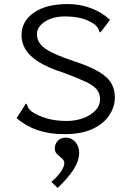

<svg xmlns="http://www.w3.org/2000/svg" viewBox="-20 -651 640 946"><path d="M296 10Q152 10 62 -69L102 -132L107 -141L113 -136Q115 -129 118.5 -121.5Q122 -114 134 -103Q165 -81 209 -68Q253 -55 308 -55Q353 -55 390.5 -69Q428 -83 450.5 -107Q473 -131 473 -161Q473 -190 457 -210Q441 -230 401.5 -248.5Q362 -267 292 -293Q214 -318 169 -347Q124 -376 105 -408.5Q86 -441 86 -477Q86 -546 146.5 -588.5Q207 -631 314 -631Q375 -631 429 -610.5Q483 -590 522 -553L481 -499L474 -491L469 -496Q467 -504 463.5 -511Q460 -518 449 -529Q418 -551 382 -560.5Q346 -570 300 -570Q241 -570 201.5 -544.5Q162 -519 162 -482Q162 -455 179.5 -433Q197 -411 239.5 -390.5Q282 -370 358 -345Q431 -320 472 -294.5Q513 -269 529.5 -239Q546 -209 546 -170Q546 -127 520 -85.5Q494 -44 439 -17Q384 10 296 10ZM264 275 233 245Q261 222 279 196Q297 170 297 153Q297 140 285.5 130Q274 120 262 109Q250 98 250 81Q250 58 265 42.5Q280 27 306 27Q331 27 350.5 48Q370 69 370 102Q370 141 342.5 184Q315 227 264 275Z"/></svg>

Font: Inconsolata Expanded
Style: Regular
Weight: 400
Width: 7
Monospace: yes
Designer: Raph Levien, Cyreal, Brenton Simpson
Foundry: Raph Levien, Cyreal, Google
Version: Version 3.000; ttfautohint (v1.8.2.53-6de2)